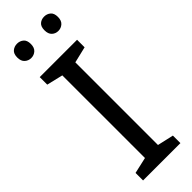

<svg xmlns="http://www.w3.org/2000/svg" viewBox="-300 -923 938 938"><g transform="rotate(-45 169.5 -454.0)"><path d="M298 0H40V-52L124 -71V-642L40 -662V-714H298V-662L214 -642V-71L298 -52ZM30 -859Q30 -885 44 -896.5Q58 -908 77 -908Q96 -908 110 -896.5Q124 -885 124 -859Q124 -834 110 -821.5Q96 -809 77 -809Q58 -809 44 -821.5Q30 -834 30 -859ZM218 -859Q218 -885 231.5 -896.5Q245 -908 264 -908Q283 -908 297 -896.5Q311 -885 311 -859Q311 -834 297 -821.5Q283 -809 264 -809Q245 -809 231.5 -821.5Q218 -834 218 -859Z"/></g></svg>

Font: Noto Sans Ugaritic
Style: Regular
Weight: 400
Designer: Monotype Design Team
Foundry: Monotype Imaging Inc.
Version: Version 2.001; ttfautohint (v1.8.4.7-5d5b)